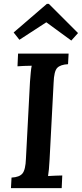

<svg xmlns="http://www.w3.org/2000/svg" viewBox="-20 -979 426 999"><path d="M337 -700 334 -645Q294 -643 277.5 -625.5Q261 -608 259 -549L238 -149Q235 -91 230 -63Q247 -64 269 -65Q291 -66 304 -66L301 0H37L40 -55Q81 -57 97 -76.5Q113 -96 115 -154L136 -553Q138 -578 140 -601Q142 -624 145 -637Q128 -637 106 -636Q84 -635 71 -634L74 -700ZM351 -768 221 -863 81 -772 51 -810 224 -959H234L386 -807Z"/></svg>

Font: Lora SemiBold
Style: Italic
Weight: 600
Italic angle: -3°
Designer: Olga Karpushina, Alexei Vanyashin (Cyrillic)
Foundry: Cyreal
Version: Version 3.011; ttfautohint (v1.8.4.7-5d5b)